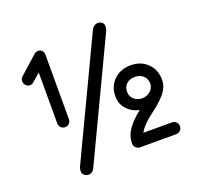

<svg xmlns="http://www.w3.org/2000/svg" viewBox="-151 -1021 1316 1254"><g transform="rotate(-20 507.0 -393.5)"><path d="M260 -322Q260 -306 248.5 -294Q237 -282 220 -282Q203 -282 191 -293.5Q179 -305 179 -322V-677L124 -629Q113 -618 98 -618Q82 -618 70 -630Q58 -642 58 -659Q58 -668 61.5 -676.5Q65 -685 72 -690L195 -800Q207 -811 223 -811Q239 -811 249.5 -800Q260 -789 260 -771ZM298 36Q293 47 282 54.5Q271 62 260 62Q242 62 229 51.5Q216 41 216 25Q216 5 225 -13L610 -824Q615 -833 627 -841Q639 -849 649 -849Q668 -849 680 -839.5Q692 -830 692 -813Q692 -793 683 -775ZM885 -73Q902 -73 914 -61Q926 -49 926 -32Q926 -15 914 -3Q902 9 886 9H636Q617 9 605 -3Q593 -15 593 -33Q593 -69 608 -101Q623 -133 659 -171Q679 -192 715 -221Q663 -232 629.5 -269Q596 -306 596 -359Q596 -428 642 -472Q688 -516 759 -516Q829 -516 874.5 -471.5Q920 -427 920 -358Q920 -308 885 -265.5Q850 -223 793 -181Q743 -144 721 -119Q699 -97 687 -73ZM757 -287Q783 -287 807 -302.5Q831 -318 837 -346L838 -345Q839 -349 839 -358Q839 -393 817 -414Q795 -435 759 -435Q721 -435 699.5 -414.5Q678 -394 678 -359Q678 -328 701.5 -307.5Q725 -287 757 -287Z"/></g></svg>

Font: Tsukimi Rounded SemiBold
Style: Regular
Weight: 600
Designer: Takashi Funayama
Foundry: Takashi Funayama
Version: Version 1.032; ttfautohint (v1.8.3)